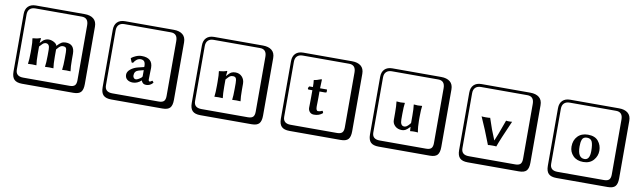

<svg xmlns="http://www.w3.org/2000/svg" viewBox="-49 -1438 7789 2333"><g transform="rotate(10 3846.0 -271.0)"><path d="M706.1 -180.2V-256.8Q706.1 -295.9 696.5 -310.1Q687 -324.2 658.2 -324.2Q643.1 -324.2 631.6 -317.6Q620.1 -311 613.5 -304.4Q606.9 -297.9 583 -271V-248V-180.2Q583 -90.3 590.8 -41L588.9 -39.1Q564.9 -41 539.1 -41L487.8 -39.1L486.8 -41Q494.6 -87.9 495.1 -180.2V-254.9Q495.1 -323.7 448.2 -324.2Q442.4 -324.2 437.7 -323Q433.1 -321.8 427.5 -319.3Q421.9 -316.9 418.5 -314.9Q415 -313 408.4 -306.4Q401.9 -299.8 398.9 -296.9Q396 -293.9 387 -284.4Q377.9 -274.9 373 -270V-180.2Q373 -90.3 380.9 -41L378.9 -39.1Q355 -41 329.1 -41L277.8 -39.1L276.9 -41Q284.7 -87.9 285.2 -180.2V-221.2Q285.2 -310.1 276.9 -353L278.8 -355Q335.9 -358.9 372.1 -374Q378.9 -374 378.9 -366.2L372.1 -314H373Q396 -338.9 406 -347.9Q416 -356.9 434.6 -365.5Q453.1 -374 475.1 -374Q508.3 -374 541.3 -356Q574.2 -337.9 578.1 -314Q611.3 -349.1 633.1 -361.6Q654.8 -374 685.1 -374Q793.9 -374 793.9 -253.9V-180.2Q793.9 -90.3 801.8 -41L799.8 -39.1Q775.9 -41 750 -41L699.2 -39.1L698.2 -41Q706.1 -96.2 706.1 -180.2ZM249 -717.8Q204.1 -717.8 179.9 -693.8Q155.8 -669.9 155.8 -625V53.2Q155.8 136.2 249 136.2H820.8Q865.7 136.2 884.8 117.2Q903.8 98.1 903.8 53.2V-625Q903.8 -717.8 820.8 -717.8ZM1000 84Q1000 152.8 973.4 182.4Q946.8 211.9 880.9 211.9H249Q181.2 211.9 150.6 181.4Q120.1 150.9 120.1 84V-625Q120.1 -687 154.1 -720.5Q188 -753.9 249 -753.9H851.1Q920.9 -753.9 960.4 -721.9Q1000 -689.9 1000 -625Z M1675.8 -208 1615.7 -191.9Q1564 -177.7 1563.5 -124Q1563.5 -106.9 1573 -94Q1582.5 -81.1 1598.6 -81.1Q1621.6 -81.1 1662.6 -112.8Q1675.8 -124 1675.8 -132.8ZM1755.4 -106.9Q1755.4 -84 1773.4 -84Q1778.3 -84 1800.8 -100.1L1802.7 -98.1Q1810.5 -94.2 1818.8 -78.1Q1784.7 -36.1 1734.4 -36.1Q1710.4 -36.1 1695.1 -48.6Q1679.7 -61 1674.8 -80.1H1673.8Q1625 -36.1 1569.8 -36.1Q1527.8 -36.1 1500.7 -57.1Q1473.6 -78.1 1473.6 -117.2Q1473.6 -154.3 1511.7 -185.1Q1549.8 -215.8 1605.5 -229L1671.4 -245.1Q1675.3 -245.1 1675.8 -253.9Q1675.8 -295.9 1661.6 -314Q1647.5 -332 1616.7 -332Q1566.9 -332 1531.7 -272.9L1514.6 -273.9L1494.6 -323.2L1497.6 -326.2Q1515.6 -342.3 1551.5 -357.7Q1587.4 -373 1623.5 -373Q1758.3 -373 1758.8 -251Q1758.8 -249 1757.1 -184.6Q1755.4 -120.1 1755.4 -106.9ZM1348.6 -717.8Q1303.7 -717.8 1279.5 -693.8Q1255.4 -669.9 1255.4 -625V53.2Q1255.4 136.2 1348.6 136.2H1920.4Q1965.3 136.2 1984.4 117.2Q2003.4 98.1 2003.4 53.2V-625Q2003.4 -717.8 1920.4 -717.8ZM2099.6 84Q2099.6 152.8 2073 182.4Q2046.4 211.9 1980.5 211.9H1348.6Q1280.8 211.9 1250.2 181.4Q1219.7 150.9 1219.7 84V-625Q1219.7 -687 1253.7 -720.5Q1287.6 -753.9 1348.6 -753.9H1950.7Q2020.5 -753.9 2060.1 -721.9Q2099.6 -689.9 2099.6 -625Z M2892.1 -180.2Q2892.1 -91.3 2899.4 -41L2898.4 -39.1Q2873.5 -41 2847.2 -41Q2847.2 -41 2797.4 -39.1L2796.4 -41Q2803.2 -82 2803.2 -180.2V-246.1Q2803.2 -289.1 2793.7 -306.6Q2784.2 -324.2 2756.3 -324.2Q2732.4 -324.2 2717.8 -313.7Q2703.1 -303.2 2673.3 -268.1V-180.2Q2673.3 -91.3 2680.2 -41L2679.2 -39.1Q2654.3 -41 2629.4 -41L2577.1 -39.1V-41Q2584 -88.9 2584 -180.2V-221.2Q2584 -316.4 2577.1 -353L2578.1 -355Q2635.3 -358.9 2671.4 -374Q2678.2 -374 2678.2 -366.2L2671.4 -312H2673.3Q2707.5 -352.1 2727.8 -363Q2748 -374 2779.3 -374Q2829.1 -374 2860.6 -340.1Q2892.1 -306.2 2892.1 -254.9ZM2448.2 -717.8Q2403.3 -717.8 2379.2 -693.8Q2355 -669.9 2355 -625V53.2Q2355 136.2 2448.2 136.2H3020Q3064.9 136.2 3084 117.2Q3103 98.1 3103 53.2V-625Q3103 -717.8 3020 -717.8ZM3199.2 84Q3199.2 152.8 3172.6 182.4Q3146 211.9 3080.1 211.9H2448.2Q2380.4 211.9 2349.9 181.4Q2319.3 150.9 2319.3 84V-625Q2319.3 -687 2353.3 -720.5Q2387.2 -753.9 2448.2 -753.9H3050.3Q3120.1 -753.9 3159.7 -721.9Q3199.2 -689.9 3199.2 -625Z M3689 -323.2Q3679.2 -323.2 3678.7 -334Q3678.7 -341.8 3683.8 -352.3Q3689 -362.8 3694.8 -362.8H3735.8Q3735.8 -413.6 3731 -445.8L3731.9 -448.2Q3758.8 -450.2 3820.8 -474.1Q3827.6 -474.1 3827.6 -466.8Q3823.7 -409.7 3823.7 -362.8H3904.8Q3910.6 -362.8 3910.6 -357.9V-333Q3910.6 -323.2 3893.1 -323.2H3823.7V-245.1Q3823.7 -220.2 3822.8 -184.1Q3821.8 -147.9 3821.8 -139.2Q3821.8 -85 3846.7 -85Q3874.5 -85 3897.9 -99.1Q3912.1 -90.3 3911.6 -71.8Q3869.6 -33.7 3805.7 -34.2Q3771.5 -34.2 3752.7 -56.2Q3733.9 -78.1 3733.9 -106.9Q3733.9 -115.7 3734.9 -163.8Q3735.8 -211.9 3735.8 -236.8V-323.2ZM3547.9 -717.8Q3502.9 -717.8 3478.8 -693.8Q3454.6 -669.9 3454.6 -625V53.2Q3454.6 136.2 3547.9 136.2H4119.6Q4164.6 136.2 4183.6 117.2Q4202.6 98.1 4202.6 53.2V-625Q4202.6 -717.8 4119.6 -717.8ZM4298.8 84Q4298.8 152.8 4272.2 182.4Q4245.6 211.9 4179.7 211.9H3547.9Q3480 211.9 3449.5 181.4Q3418.9 150.9 3418.9 84V-625Q3418.9 -687 3452.9 -720.5Q3486.8 -753.9 3547.9 -753.9H4149.9Q4219.7 -753.9 4259.3 -721.9Q4298.8 -689.9 4298.8 -625Z M4986.3 -90.8Q4955.6 -57.6 4935.1 -46.4Q4914.6 -35.2 4890.6 -35.2Q4837.4 -35.2 4805.4 -65.7Q4773.4 -96.2 4773.4 -137.2V-230Q4773.4 -314.9 4766.6 -363.8L4767.6 -367.2Q4792.5 -364.3 4817.4 -363.8L4868.7 -367.2L4869.6 -363.8Q4862.8 -324.7 4862.3 -230V-162.1Q4862.3 -83 4910.6 -83Q4915.5 -83 4920.9 -84Q4926.3 -85 4931.4 -87.4Q4936.5 -89.8 4940.4 -92Q4944.3 -94.2 4949.5 -99.1Q4954.6 -104 4957.5 -106Q4960.4 -107.9 4966.1 -114.5Q4971.7 -121.1 4973.1 -122.6Q4974.6 -124 4980 -131.1Q4985.4 -138.2 4986.3 -139.2V-230Q4986.3 -314.9 4979.5 -363.8L4980.5 -367.2Q5005.4 -364.3 5030.3 -363.8L5081.5 -367.2L5082.5 -363.8Q5075.7 -324.7 5075.2 -230V-187Q5075.2 -106.9 5087.4 -43L5086.4 -40Q5071.3 -43 5038.6 -43Q5013.7 -43 4998.5 -40Q4991.7 -40 4991.2 -43L4988.3 -90.8ZM4647.5 -717.8Q4602.5 -717.8 4578.4 -693.8Q4554.2 -669.9 4554.2 -625V53.2Q4554.2 136.2 4647.5 136.2H5219.2Q5264.2 136.2 5283.2 117.2Q5302.2 98.1 5302.2 53.2V-625Q5302.2 -717.8 5219.2 -717.8ZM5398.4 84Q5398.4 152.8 5371.8 182.4Q5345.2 211.9 5279.3 211.9H4647.5Q4579.6 211.9 4549.1 181.4Q4518.6 150.9 4518.6 84V-625Q4518.6 -687 4552.5 -720.5Q4586.4 -753.9 4647.5 -753.9H5249.5Q5319.3 -753.9 5358.9 -721.9Q5398.4 -689.9 5398.4 -625Z M5952.1 -38.1Q5882.3 -222.2 5815.9 -368.2Q5828.1 -365.2 5866.2 -365.2Q5912.1 -365.2 5921.9 -368.2Q5964.8 -231.9 6018.1 -107.9H6020Q6046.9 -167 6118.2 -368.2Q6125 -365.2 6158.2 -365.2Q6186 -365.2 6192.9 -368.2Q6085.9 -126 6055.2 -38.1Q6048.3 -41 6009.3 -41Q5960 -41 5952.1 -38.1ZM5747.1 -717.8Q5702.1 -717.8 5678 -693.8Q5653.8 -669.9 5653.8 -625V53.2Q5653.8 136.2 5747.1 136.2H6318.8Q6363.8 136.2 6382.8 117.2Q6401.9 98.1 6401.9 53.2V-625Q6401.9 -717.8 6318.8 -717.8ZM6498 84Q6498 152.8 6471.4 182.4Q6444.8 211.9 6378.9 211.9H5747.1Q5679.2 211.9 5648.7 181.4Q5618.2 150.9 5618.2 84V-625Q5618.2 -687 5652.1 -720.5Q5686 -753.9 5747.1 -753.9H6349.1Q6418.9 -753.9 6458.5 -721.9Q6498 -689.9 6498 -625Z M6955.6 -196.8Q6955.6 -274.9 7002.2 -324Q7048.8 -373 7128.9 -373Q7215.8 -373 7256.8 -322.5Q7297.9 -272 7297.9 -204.1Q7297.9 -138.2 7252.9 -87.2Q7208 -36.1 7127 -36.1Q7046.9 -36.1 7001.2 -83.5Q6955.6 -130.9 6955.6 -196.8ZM7122.6 -335Q7099.6 -335 7084.7 -325.9Q7069.8 -316.9 7063.2 -298.3Q7056.6 -279.8 7054.2 -261.5Q7051.8 -243.2 7051.8 -214.8Q7051.8 -73.7 7136.7 -74.2Q7201.7 -74.2 7201.7 -184.1Q7201.7 -266.1 7185.1 -300.5Q7168.5 -335 7122.6 -335ZM6841.8 -717.8Q6796.9 -717.8 6772.7 -693.8Q6748.5 -669.9 6748.5 -625V53.2Q6748.5 136.2 6841.8 136.2H7413.6Q7458.5 136.2 7477.5 117.2Q7496.6 98.1 7496.6 53.2V-625Q7496.6 -717.8 7413.6 -717.8ZM7592.8 84Q7592.8 152.8 7566.2 182.4Q7539.6 211.9 7473.6 211.9H6841.8Q6773.9 211.9 6743.4 181.4Q6712.9 150.9 6712.9 84V-625Q6712.9 -687 6746.8 -720.5Q6780.8 -753.9 6841.8 -753.9H7443.8Q7513.7 -753.9 7553.2 -721.9Q7592.8 -689.9 7592.8 -625Z"/></g></svg>

Font: Linux Biolinum Keyboard
Style: Regular
Weight: 700
Designer: Philipp H. Poll
Foundry: Philipp H. Poll
Version: Version 0.6.1 ; ttfautohint (v0.9)